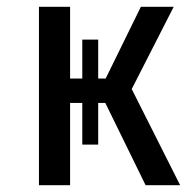

<svg xmlns="http://www.w3.org/2000/svg" viewBox="-20 -547 572 567"><path d="M396 -527H493L369 -284L512 0H410L291 -243H187V0H95V-527H187V-315H292ZM223 -430H270V-120H223Z"/></svg>

Font: Fira Sans Variable
Style: Regular
Weight: 400
Designer: Carrois Corporate & Edenspiekermann AG
Foundry: Carrois Corporate GbR & Edenspiekermann AG
Version: Version 4.202